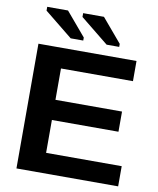

<svg xmlns="http://www.w3.org/2000/svg" viewBox="-96 -968 858 1043"><g transform="rotate(10 333.5 -447.0)"><path d="M627.9 -111.3V0H66.9V-688H607.9V-576.7H210.9V-403.8H578.1V-292.5H210.9V-111.3ZM432.6 -747.1 277.3 -872.6V-893.6H392.1L502 -763.7V-747.1ZM234.4 -747.1 79.1 -872.6V-893.6H193.8L303.7 -763.7V-747.1Z"/></g></svg>

Font: Arimo
Style: Bold
Weight: 700
Designer: Steve Matteson
Foundry: Monotype Imaging Inc.
Version: Version 1.33